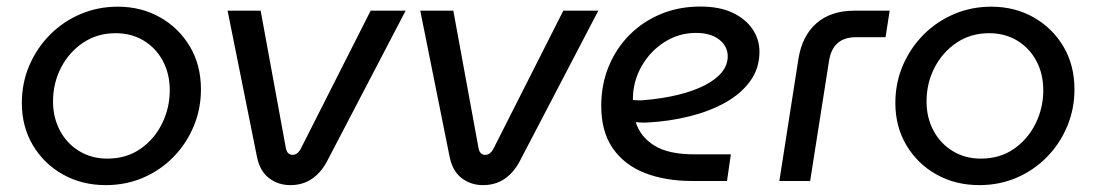

<svg xmlns="http://www.w3.org/2000/svg" viewBox="-20 -542 3282 575"><path d="M296.6 12.4Q225.8 12.4 169 -19.2Q112.2 -50.8 78.8 -106.5Q45.4 -162.2 45.4 -233.6Q45.4 -294 68 -346.4Q90.6 -398.8 130.1 -438.4Q169.6 -478 221.6 -500Q273.6 -522 332.6 -522Q402.8 -522 459.2 -490.2Q515.6 -458.4 548.7 -402.7Q581.8 -347 581.8 -274.2Q581.8 -215.6 560 -163.6Q538.2 -111.6 499.5 -72Q460.8 -32.4 409.1 -10Q357.4 12.4 296.6 12.4ZM301.4 -67Q358.8 -67 400.7 -96.3Q442.6 -125.6 465.5 -172.3Q488.4 -219 488.4 -271.6Q488.4 -321 467.6 -359.7Q446.8 -398.4 410.2 -420.5Q373.6 -442.6 326 -442.6Q271.6 -442.6 229.3 -414.4Q187 -386.2 162.9 -339.7Q138.8 -293.2 138.8 -238Q138.8 -190.2 159.4 -151.2Q180 -112.2 217.1 -89.6Q254.2 -67 301.4 -67Z M849.6 12.4Q813 12.4 785.6 -8.6Q758.2 -29.6 749.6 -72L661.6 -510H760.6L836.4 -96.6Q839 -86.2 844.3 -82.2Q849.6 -78.2 856 -78.2Q871.4 -78.2 881.2 -97.4L1090 -510H1194.8L961 -62Q942.6 -26 914.8 -6.8Q887 12.4 849.6 12.4Z M1426.6 12.4Q1390 12.4 1362.6 -8.6Q1335.2 -29.6 1326.6 -72L1238.6 -510H1337.6L1413.4 -96.6Q1416 -86.2 1421.3 -82.2Q1426.6 -78.2 1433 -78.2Q1448.4 -78.2 1458.2 -97.4L1667 -510H1771.8L1538 -62Q1519.6 -26 1491.8 -6.8Q1464 12.4 1426.6 12.4Z M2053 0Q1972.6 0 1911.3 -23.9Q1850 -47.8 1815.3 -97.7Q1780.6 -147.6 1780.6 -224.6Q1780.6 -288.8 1802.9 -343Q1825.2 -397.2 1865.3 -437.5Q1905.4 -477.8 1959.5 -500.1Q2013.6 -522.4 2077.2 -522.4Q2135 -522.4 2174.1 -503.8Q2213.2 -485.2 2233.8 -454.6Q2254.4 -424 2254.4 -387.2Q2254.4 -337.2 2226.7 -299.1Q2199 -261 2152.1 -234.8Q2105.2 -208.6 2045.4 -193.7Q1985.6 -178.8 1921 -175.2Q1910.4 -174.6 1901.4 -175Q1892.4 -175.4 1884 -176.2Q1897.4 -132.4 1939.5 -106.1Q1981.6 -79.8 2059.4 -79.8H2168.8L2157.2 0ZM1875.4 -242.4Q1882.2 -242 1889.7 -241.6Q1897.2 -241.2 1905.2 -241.8Q1964.6 -246.6 2011.7 -258.3Q2058.8 -270 2091.9 -287.3Q2125 -304.6 2142.2 -326.3Q2159.4 -348 2159.4 -373.2Q2159.4 -403.2 2134.1 -423.3Q2108.8 -443.4 2064 -443.4Q2012.6 -443.4 1969.5 -415.7Q1926.4 -388 1901 -342.9Q1875.6 -297.8 1875.4 -245.6Q1875.4 -244.6 1875.4 -244.2Q1875.4 -243.8 1875.4 -242.4Z M2314 0 2371 -365Q2382 -434.6 2425.1 -472.3Q2468.2 -510 2539 -510H2644.4L2632 -430.6H2543.8Q2508.8 -430.6 2488.6 -413Q2468.4 -395.4 2462.8 -359.8L2406.2 0Z M2912.6 12.4Q2841.8 12.4 2785 -19.2Q2728.2 -50.8 2694.8 -106.5Q2661.4 -162.2 2661.4 -233.6Q2661.4 -294 2684 -346.4Q2706.6 -398.8 2746.1 -438.4Q2785.6 -478 2837.6 -500Q2889.6 -522 2948.6 -522Q3018.8 -522 3075.2 -490.2Q3131.6 -458.4 3164.7 -402.7Q3197.8 -347 3197.8 -274.2Q3197.8 -215.6 3176 -163.6Q3154.2 -111.6 3115.5 -72Q3076.8 -32.4 3025.1 -10Q2973.4 12.4 2912.6 12.4ZM2917.4 -67Q2974.8 -67 3016.7 -96.3Q3058.6 -125.6 3081.5 -172.3Q3104.4 -219 3104.4 -271.6Q3104.4 -321 3083.6 -359.7Q3062.8 -398.4 3026.2 -420.5Q2989.6 -442.6 2942 -442.6Q2887.6 -442.6 2845.3 -414.4Q2803 -386.2 2778.9 -339.7Q2754.8 -293.2 2754.8 -238Q2754.8 -190.2 2775.4 -151.2Q2796 -112.2 2833.1 -89.6Q2870.2 -67 2917.4 -67Z"/></svg>

Font: MuseoModerno Thin
Style: Italic
Weight: 100
Italic angle: -9°
Designer: Pablo Cosgaya, Héctor Gatti, Marcela Romero, and the Authors of The MuseoModerno Project.
Foundry: Omnibus-Type Team
Version: Version 1.003